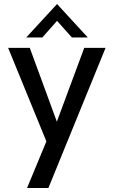

<svg xmlns="http://www.w3.org/2000/svg" viewBox="-20 -731 566 954"><path d="M114.5 203 210.5 -28.5 20.5 -493H128L262.5 -126.5L398.5 -493H504.5L220.5 203ZM110.5 -545 263.5 -711 416 -545H337L263.5 -627.5L190.5 -545Z"/></svg>

Font: HK Grotesk Medium
Style: Regular
Weight: 500
Designer: Alfredo Marco Pradil
Foundry: Hanken Design Co.
Version: Version 3.001;FEAKit 1.0